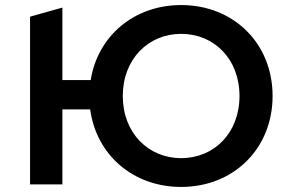

<svg xmlns="http://www.w3.org/2000/svg" viewBox="-20 -730 1146 760"><path d="M697 -710C511 -710 367 -588 339 -413H227V-700L99 -664V0H227V-297H337C361 -117 507 10 697 10C905 10 1059 -142 1059 -350C1059 -558 905 -710 697 -710ZM697 -104C567 -104 466 -204 466 -350C466 -496 567 -596 697 -596C828 -596 928 -496 928 -350C928 -204 828 -104 697 -104Z"/></svg>

Font: Talent
Style: Bold
Weight: 600
Designer: Mike Powis
Version: Version 1.001;hotconv 1.0.109;makeotfexe 2.5.65596